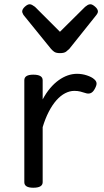

<svg xmlns="http://www.w3.org/2000/svg" viewBox="-20 -865 487 900"><path d="M136 15Q115 15 104.5 8.5Q94 2 94 -11V-489Q94 -502 104.5 -508.5Q115 -515 136 -515Q158 -515 169 -508.5Q180 -502 180 -489V-399Q196 -429 215 -451.5Q234 -474 255 -489Q276 -504 297.5 -511.5Q319 -519 341 -519Q365 -519 387.5 -511.5Q410 -504 421 -494Q431 -486 432.5 -476Q434 -466 424 -448Q416 -433 405 -428.5Q394 -424 380 -429Q368 -433 356 -436Q344 -439 328 -439Q307 -439 285.5 -428Q264 -417 244.5 -395Q225 -373 208.5 -341Q192 -309 180 -269V-11Q180 2 169 8.5Q158 15 136 15ZM404 -845Q413 -845 426 -833.5Q439 -822 439 -811Q439 -809 438 -805.5Q437 -802 432 -795L305 -636Q299 -630 290 -623Q281 -616 261 -616Q242 -616 233 -623Q224 -630 219 -636L90 -795Q86 -802 85 -805.5Q84 -809 84 -811Q84 -822 96.5 -833.5Q109 -845 119 -845Q125 -845 131 -841.5Q137 -838 144 -833L261 -716L379 -833Q385 -838 391 -841.5Q397 -845 404 -845Z"/></svg>

Font: Playwrite IT Trad
Style: Regular
Weight: 400
Designer: Veronika Burian, José Scaglione
Foundry: TypeTogether
Version: Version 1.002